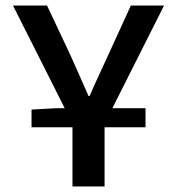

<svg xmlns="http://www.w3.org/2000/svg" viewBox="-20 -674 640 694"><path d="M94 -214V-278L185 -283H506V-214ZM242 0V-227L27 -654H150L233 -478Q250 -441 266 -404Q282 -367 300 -327H304Q321 -367 338.5 -404Q356 -441 373 -479L453 -654H573L358 -227V0Z"/></svg>

Font: Source Code Pro SemiBold
Style: Regular
Weight: 600
Monospace: yes
Designer: Paul D. Hunt, Teo Tuominen
Foundry: Adobe Systems Incorporated
Version: Version 1.018;hotconv 1.0.116;makeotfexe 2.5.65601